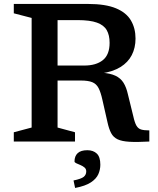

<svg xmlns="http://www.w3.org/2000/svg" viewBox="-20 -718 803 974"><path d="M407.5 -385.5Q467.5 -385.5 501.8 -413Q536 -440.5 536 -501Q536 -539.5 521.5 -565Q507 -590.5 471.8 -603.2Q436.5 -616 373.5 -616H198.5L200.5 -698H426Q515 -698 568 -676Q621 -654 644.2 -614.2Q667.5 -574.5 667.5 -522.5Q667.5 -475.5 648.5 -438.5Q629.5 -401.5 591 -377.8Q552.5 -354 493 -345.5V-349.5Q538.5 -346.5 565.2 -334Q592 -321.5 606.5 -298.2Q621 -275 629 -239L656.5 -127Q663.5 -95.5 672.2 -80.5Q681 -65.5 696 -61Q711 -56.5 737.5 -56.5V0Q675 3.5 636.8 1.2Q598.5 -1 576.8 -11.2Q555 -21.5 543.8 -42.8Q532.5 -64 525 -99L499.5 -211.5Q491 -250 480 -271.2Q469 -292.5 448.2 -301Q427.5 -309.5 390 -309.5H200.5L198 -385.5ZM272 -698V-71L360.5 -47V0H50V-47L140.5 -71V-627L50 -650.5V-698ZM353 197.5Q392 189.5 404.8 179Q417.5 168.5 417.5 151.5Q417.5 139 408.5 131.5Q399.5 124 387.8 119.2Q376 114.5 367 110.2Q358 106 358 101Q358 74 374 59Q390 44 423 44Q453 44 471 61Q489 78 489 117.5Q489 142.5 478.8 165.8Q468.5 189 441 207.2Q413.5 225.5 361 235.5Z"/></svg>

Font: Newsreader 9pt Medium
Style: Regular
Weight: 500
Designer: Hugues Gentile
Foundry: Production Type
Version: Version 1.003